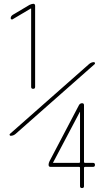

<svg xmlns="http://www.w3.org/2000/svg" viewBox="-20 -750 540 990"><path d="M392.6 85V-172.9H391.6L253.9 87.9L252.9 88.9L253.9 89.8H387.7Q392.6 89.8 392.6 85ZM403.3 -217.8Q413.1 -217.8 413.1 -208V85Q413.1 89.8 418 89.8H460Q469.7 89.8 469.7 100.1Q469.7 110.4 460 110.4H418Q413.1 110.4 413.1 115.2V210Q413.1 219.7 402.8 219.7Q392.6 219.7 392.6 210V115.2Q392.6 110.4 387.7 110.4H240.2Q230.5 110.4 230.5 99.6Q230.5 90.8 235.4 81.1L387.7 -209Q393.6 -217.8 403.3 -217.8ZM44.9 -650.4Q42 -648.4 38.6 -650.4Q35.2 -652.3 35.2 -656.2Q35.2 -666 44.9 -672.9L131.8 -724.6Q141.6 -729.5 151.4 -730.5Q161.1 -730.5 161.1 -719.7V-301.8Q161.1 -292 150.9 -292Q140.6 -292 140.6 -301.8V-705.1L139.6 -706.1H138.7ZM35.2 -49.8Q31.2 -49.8 29.8 -53.7Q28.3 -57.6 31.2 -59.6L439.5 -419.9Q451.2 -429.7 464.8 -429.7Q467.8 -429.7 469.2 -425.8Q470.7 -421.9 468.8 -419.9L60.5 -59.6Q48.8 -49.8 35.2 -49.8Z"/></svg>

Font: Rounded Mgen+ 1m thin
Style: Regular
Weight: 100
Designer: [Source Han Sans]
Ryoko NISHIZUKA  (kana & ideographs); Paul D. Hunt (Latin, Greek & Cyrillic); Wenlong ZHANG  (bopomofo
Version: Version 1.059.20150602